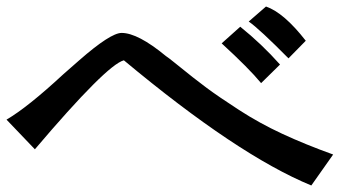

<svg xmlns="http://www.w3.org/2000/svg" viewBox="-20 -604 1042 589"><path d="M865 -425Q776 -515 743 -538L796 -584Q851 -565 918 -479ZM839 -406 781 -349Q744 -394 660 -471L717 -522Q783 -469 839 -406ZM1002 -130 935 -35Q709 -128 360 -419Q307 -405 87 -146L0 -237Q65 -275 174 -376L223 -419Q319 -503 353 -503Q403 -503 489 -432Q498 -426 514 -413Q578 -361 614.5 -334Q651 -307 713.5 -266.5Q776 -226 846 -193.5Q916 -161 1002 -130Z"/></svg>

Font: cwTeXHei
Style: Medium
Weight: 500
Version: Version 1.17